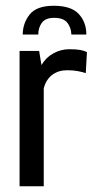

<svg xmlns="http://www.w3.org/2000/svg" viewBox="-20 -647 331 667"><path d="M167 -627Q227 -627 253.5 -598.5Q280 -570 280 -527H228Q227 -552 213.5 -568.5Q200 -585 168 -585Q138 -585 125.5 -568Q113 -551 113 -527H59Q59 -566 83 -596.5Q107 -627 167 -627ZM48 0V-470H116L124 -421Q140 -448 166 -462Q192 -476 220 -476Q245 -476 258.5 -473.5Q272 -471 282 -466L278 -393Q266 -397 250 -400Q234 -403 213 -403Q183 -403 161.5 -387Q140 -371 132 -340V0Z"/></svg>

Font: Smooch Sans SemiBold
Style: Bold
Weight: 600
Designer: Robert E. Leuschke
Foundry: Robert E. Leuschke
Version: Version 1.010; ttfautohint (v1.8.3)